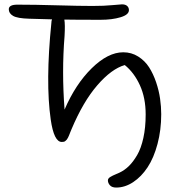

<svg xmlns="http://www.w3.org/2000/svg" viewBox="-20 -677 834 874"><path d="M508.8 176.8Q489.7 176.8 480.5 166.5Q471.2 156.2 471.2 144Q471.2 139.6 473.9 135.7Q476.6 131.8 482.7 128.2Q488.8 124.5 493.9 122.1Q499 119.6 508.8 115.5Q518.6 111.3 523.9 108.9Q546.9 98.1 566.7 78.9Q586.4 59.6 604.2 29.1Q622.1 -1.5 632.6 -49.1Q643.1 -96.7 643.1 -155.8Q643.1 -231.4 616.9 -288.8Q590.8 -346.2 547.9 -380.9Q487.3 -363.3 422.9 -288.8Q358.4 -214.4 305.2 -87.9Q302.7 -82.5 299.3 -73.5Q295.9 -64.5 294.2 -60.5Q292.5 -56.6 289.6 -50.5Q286.6 -44.4 284.2 -41.7Q281.7 -39.1 278.3 -35.9Q274.9 -32.7 270.8 -31.7Q266.6 -30.8 261.2 -30.8Q225.6 -30.8 210.9 -132.8Q186.5 -303.2 213.9 -573.2Q213.9 -581.5 216.8 -588.9Q147 -590.8 112.8 -591.8Q59.1 -593.3 39.6 -604.7Q20 -616.2 20 -634.8Q20 -655.8 59.1 -655.8Q138.7 -655.8 240.5 -652.8Q342.3 -649.9 400.9 -649.9Q455.1 -649.9 491.2 -653.6Q527.3 -657.2 535.2 -657.2Q550.8 -657.2 558.8 -649.9Q566.9 -642.6 566.9 -630.9Q566.9 -609.9 528.6 -598.4Q490.2 -586.9 438 -586.9Q319.8 -586.9 272.9 -587.9Q276.9 -565.9 273.9 -513.2Q260.7 -351.1 273.9 -178.2Q323.7 -293.9 397.7 -366.5Q471.7 -439 541 -439Q578.6 -439 609.1 -419.7Q639.6 -400.4 658.7 -370.6Q677.7 -340.8 690.7 -302.5Q703.6 -264.2 708.7 -227.8Q713.9 -191.4 713.9 -157.2Q713.9 -85 697 -21.7Q680.2 41.5 651.9 84.5Q623.5 127.4 586.2 152.1Q548.8 176.8 508.8 176.8Z"/></svg>

Font: Shantell Sans Irregular
Style: Regular
Weight: 300
Designer: Stephen Nixon, Anya Danilova, Shantell Martin
Foundry: Arrow Type
Version: Version 1.006;[9816181b4]